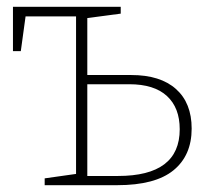

<svg xmlns="http://www.w3.org/2000/svg" viewBox="-20 -543 611 563"><path d="M365 -323Q450 -323 496 -282Q542 -241 542 -166Q542 -87 488.5 -43.5Q435 0 324 0H111V-20L203 -33V-495H55L41 -393H18V-523H334V-503L236 -490V-323ZM326 -27Q507 -27 507 -164Q507 -227 469.5 -261.5Q432 -296 359 -296H236V-27Z"/></svg>

Font: Bitter Pro ExtraLight
Style: Regular
Weight: 275
Designer: Sol Matas, and Bitter project Authors
Foundry: Sol Matas
Version: Version 1.010